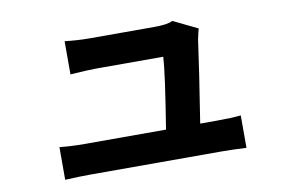

<svg xmlns="http://www.w3.org/2000/svg" viewBox="-62 -630 1125 752"><g transform="rotate(-10 500.0 -254.0)"><path d="M700 -109H764Q827 -109 862 -113V16Q802 13 766 13H240Q198 13 141 16V-114Q186 -109 240 -109H564Q599 -324 603 -392H333Q306 -392 233 -387V-519Q285 -513 332 -513H588Q643 -513 662 -524L759 -477Q756 -468 749 -435Q734 -324 700 -109Z"/></g></svg>

Font: Noto Sans Korean Bold
Style: Bold
Weight: 700
Designer: Ryoko NISHIZUKA  (kana & ideographs); Paul D. Hunt (Latin, Greek & Cyrillic); Wenlong ZHANG  (bopomofo); Sandoll Communi
Foundry: Adobe Systems Incorporated
Version: Version 1.000;PS 1;hotconv 1.0.78;makeotf.lib2.5.61930